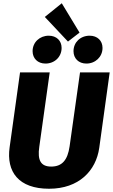

<svg xmlns="http://www.w3.org/2000/svg" viewBox="-20 -1139 693 1178"><path d="M359 -1119 255 -1035 397 -884 468 -939ZM259 -749C315 -749 358 -790 358 -845C358 -889 327 -920 279 -920C224 -920 180 -880 180 -825C180 -781 211 -749 259 -749ZM510 -749C565 -749 609 -790 609 -845C609 -889 578 -920 530 -920C474 -920 431 -880 431 -825C431 -781 462 -749 510 -749ZM653 -695H471L407 -241C395 -158 362 -117 294 -117C230 -117 209 -156 221 -238L285 -695H103L39 -235C18 -85 94 19 281 19C464 19 569 -91 589 -232Z"/></svg>

Font: Fira Sans ExtraBold
Style: Italic
Weight: 800
Italic angle: -8°
Designer: bBox Type GmbH & Carrois Corporate GbR & Edenspiekermann AG
Foundry: bBox Type GmbH & Carrois Corporate GbR & Edenspiekermann AG
Version: Version 4.301;PS 004.301;hotconv 1.0.88;makeotf.lib2.5.64775